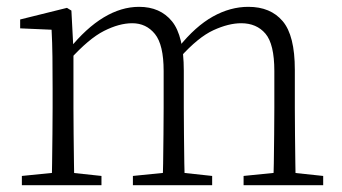

<svg xmlns="http://www.w3.org/2000/svg" viewBox="-20 -542 1001 562"><path d="M44 0V-27L154 -38H174L277 -27V0ZM131 0Q132 -24 132.5 -64.5Q133 -105 133.5 -149Q134 -193 134 -226V-282Q134 -333 133.5 -375.5Q133 -418 131 -455L39 -459V-485L176 -519L189 -511L195 -396V-393V-226Q195 -193 195.5 -149Q196 -105 196.5 -64.5Q197 -24 198 0ZM369 0V-27L478 -38H499L601 -27V0ZM456 0Q457 -24 457.5 -64Q458 -104 458.5 -148Q459 -192 459 -226V-334Q459 -411 433.5 -442.5Q408 -474 367 -474Q329 -474 284.5 -451.5Q240 -429 184 -367L173 -398H182Q232 -460 283.5 -491Q335 -522 387 -522Q449 -522 483.5 -479.5Q518 -437 518 -335V-226Q518 -192 518.5 -148Q519 -104 519.5 -64Q520 -24 521 0ZM693 0V-27L802 -38H822L926 -27V0ZM779 0Q781 -24 781.5 -64Q782 -104 782.5 -148Q783 -192 783 -226V-334Q783 -413 757 -443.5Q731 -474 686 -474Q649 -474 604.5 -453.5Q560 -433 507 -374L495 -404H503Q552 -465 603 -493.5Q654 -522 707 -522Q772 -522 807.5 -480Q843 -438 843 -338V-226Q843 -192 843.5 -148Q844 -104 844.5 -64Q845 -24 846 0Z"/></svg>

Font: Noto Serif SC ExtraLight ExtraLight
Style: Regular
Weight: 250
Version: Version 2.002-H1;hotconv 1.1.0;makeotfexe 2.6.0